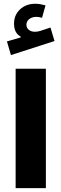

<svg xmlns="http://www.w3.org/2000/svg" viewBox="-20 -981 320 1001"><path d="M61.5 -622.6V0H219.2V-622.6ZM217.3 -953.1C197.3 -958.5 180.2 -961.4 164.6 -961.4C131.8 -961.4 105.5 -951.7 84.5 -932.1C63.5 -912.6 53.2 -887.7 53.2 -857.9C53.2 -825.2 64.5 -802.7 87.4 -790.5V-785.6L16.1 -765.1L37.1 -693.8L264.2 -767.1L243.2 -837.4L189.9 -819.8C179.7 -816.4 170.4 -815.4 161.1 -815.4C136.2 -815.4 117.7 -830.6 117.7 -851.6C117.7 -876.5 140.1 -893.1 169.9 -893.1C178.7 -893.1 188.5 -891.6 199.2 -888.2Z"/></svg>

Font: Estedad ExtraBold
Style: Regular
Weight: 800
Designer: Amin Abedi
Version: Version 7.3